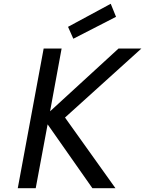

<svg xmlns="http://www.w3.org/2000/svg" viewBox="-20 -996 768 1016"><path d="M340 -854 566 -976 594 -907 368 -791ZM211 -739H306L245 -407L607 -739H728L324 -374L591 0H469L232 -338L169 0H74Z"/></svg>

Font: Involve Medium Oblique
Style: Italic
Weight: 500
Italic angle: -10.5°
Designer: Stefan Peev
Foundry: Context Ltd.
Version: Version 1.001